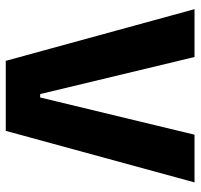

<svg xmlns="http://www.w3.org/2000/svg" viewBox="-34 -644 679 650"><g transform="rotate(90 305.0 -319.5)"><path d="M186.5 0 11.5 -639H173.5L299 -116.5H310.5L436.5 -639H598L423.5 0Z"/></g></svg>

Font: Anek Bangla
Style: Bold
Weight: 700
Designer: Sulekha Rajkumar (Bangla), Yesha Goshar (Latin)
Foundry: Ek Type
Version: Version 1.003